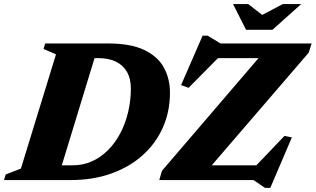

<svg xmlns="http://www.w3.org/2000/svg" viewBox="-54 -891 1562 950"><path d="M306 -73Q357.5 -73 401.5 -93Q445.5 -113 481 -148.8Q516.5 -184.5 541.5 -232.2Q566.5 -280 580 -336.5Q593.5 -393 593.5 -453Q593.5 -501 574.8 -534.5Q556 -568 520 -585.8Q484 -603.5 430.5 -603.5H327L330.5 -676H480Q592 -676 659.2 -644Q726.5 -612 756.8 -556.8Q787 -501.5 787 -432Q787 -339.5 752.2 -260.8Q717.5 -182 652.5 -123.5Q587.5 -65 497 -32.5Q406.5 0 295 0H123.5L167 -73ZM223 -622 161.5 -649 169.5 -676H436L229.5 0H-34L-26 -27.5L49.5 -57ZM1488 -676 1473.5 -630.5 964 -38.5 861.5 -73H1214.5L1353.5 -218.5L1390 -211L1283.5 38.5H1257L1200.5 0H734L747.5 -46L1254.5 -637.5L1378.5 -603.5H1024.5L879 -456.5L842 -470L948.5 -714.5H973.5L1037 -676ZM1436.5 -871 1294 -743.5H1163.5L1099 -871H1174L1256 -807.5H1225L1345.5 -871Z"/></svg>

Font: Newsreader 16pt 16pt ExtraBold
Style: Italic
Weight: 800
Italic angle: -17°
Version: Version 1.003